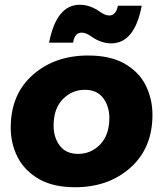

<svg xmlns="http://www.w3.org/2000/svg" viewBox="-20 -780 684 806"><path d="M447 -598Q404 -598 363 -627Q341 -643 323 -643Q293 -643 287 -601H186Q217 -760 315 -760Q358 -760 399 -731Q421 -715 439 -715Q467 -715 475 -756H575Q545 -598 447 -598ZM295 6Q205 6 145 -27.5Q82.5 -63.5 53.8 -120.5Q25 -177.5 25 -244Q25 -384 117.5 -465.5Q210 -547 350 -547Q441 -547 501 -514Q563.5 -478.5 591.8 -421.5Q620 -364.5 620 -298Q620 -159 528 -76.5Q436 6 295 6ZM308 -134Q362 -134 400.5 -173.5Q439 -213 439 -285Q439 -334 413 -368.5Q387 -403 336 -403Q282 -403 243.5 -363.5Q205 -324 205 -252Q205 -203 231 -168.5Q257 -134 308 -134Z"/></svg>

Font: Argentum Sans
Style: Bold Italic
Weight: 700
Italic angle: -11°
Designer: Julieta Ulanovsky (font), Cristiano Sobral (main changes and remaster)
Foundry: Julieta Ulanovsky (font), Cristiano Sobral (main changes and remaster)
Version: Version 2.007;June 15, 2022;FontCreator 14.0.0.2814 64-bit; 